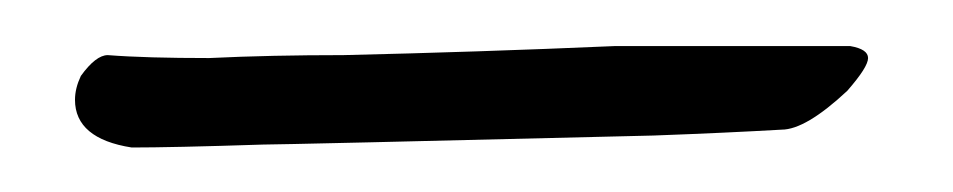

<svg xmlns="http://www.w3.org/2000/svg" viewBox="-20 -196 422 85"><path d="M72.6 -170.3C54.1 -170.3 39.2 -170.7 27.7 -171.6C24.2 -171.6 20.2 -168.5 15.8 -162.4C14.1 -158.8 13.2 -155.3 13.2 -151.8C13.2 -140.4 21.6 -133.3 38.3 -130.7C49.7 -130.7 69.1 -131.1 96.4 -132C101.6 -132 159.3 -133.3 269.3 -136C291.3 -136.8 310.2 -137.7 326 -138.6C333.1 -138.6 342.8 -144.3 355.1 -155.8C361.2 -162.8 364.3 -167.6 364.3 -170.3C364.3 -172.9 361.7 -174.7 356.4 -175.6H304.9H252.1C210.8 -173.8 170.7 -172.5 132 -171.6C110.9 -171.6 91.1 -171.2 72.6 -170.3Z"/></svg>

Font: Impossible
Style: Reguler
Weight: 400
Designer: Ahsan Design
Foundry: Designer
Version: Version 3.16.0